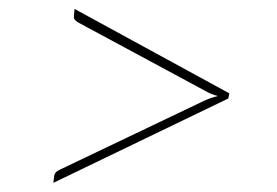

<svg xmlns="http://www.w3.org/2000/svg" viewBox="-20 -550 620 430"><path d="M99.5 -140.5 101.5 -157Q102.5 -161 105 -164Q107.5 -167 114 -170L436.5 -324Q444 -327.5 451.8 -330.2Q459.5 -333 468 -335Q453 -338.5 439.5 -346.5L154.5 -500Q149 -503.5 147 -506.5Q145 -509.5 145.5 -513.5L147 -530L493.5 -341L492 -332H491.5V-329.5Z"/></svg>

Font: Lato Thin
Style: Italic
Weight: 200
Italic angle: -7°
Designer: Lukasz Dziedzic
Foundry: tyPoland Lukasz Dziedzic
Version: Version 2.007; 2014-02-27